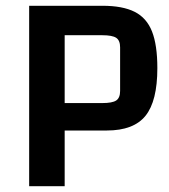

<svg xmlns="http://www.w3.org/2000/svg" viewBox="-20 -645 584 665"><path d="M204 -193V0H81V-625H335Q405 -625 446.5 -604Q488 -583 506.5 -536Q525 -489 525 -409Q525 -295 484 -244Q443 -193 350 -193ZM204 -288H334Q369 -288 382.5 -297Q396 -306 396 -330V-481Q396 -505 382.5 -514Q369 -523 334 -523H204Z"/></svg>

Font: Changa Medium
Style: Regular
Weight: 500
Designer: Eduardo Rodriguez Tunni
Foundry: Eduardo Rodriguez Tunni
Version: Version 3.003